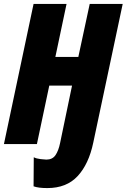

<svg xmlns="http://www.w3.org/2000/svg" viewBox="-25 -734 645 978"><path d="M216 224Q314 224 370.5 163Q427 102 450 -7L600 -714H432L374 -444H257L314 -714H146L-5 0H163L226 -298H342L281 -5Q273 34 257.5 56.5Q242 79 211 79Q204 79 182 76.5Q160 74 147 67L146 215Q170 224 216 224Z"/></svg>

Font: Noto Sans Display Condensed Black
Style: Italic
Weight: 900
Width: 3
Italic angle: -192°
Designer: Monotype Design Team
Foundry: Monotype Imaging Inc.
Version: Version 1.900